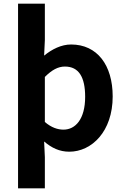

<svg xmlns="http://www.w3.org/2000/svg" viewBox="-20 -818 684 1053"><path d="M79 215H226V44L222 -42C263 -7 306 14 360 14C483 14 598 -97 598 -289C598 -461 513 -574 370 -574C316 -574 265 -548 222 -513L226 -598V-798H79ZM328 -107C297 -107 262 -118 226 -149V-396C264 -434 298 -453 336 -453C413 -453 447 -394 447 -287C447 -165 394 -107 328 -107Z"/></svg>

Font: Noto Sans CJK SC
Style: Bold
Weight: 700
Designer: Ryoko NISHIZUKA 西塚涼子 (kana, bopomofo & ideographs); Paul D. Hunt (Latin, Greek & Cyrillic); Sandoll Communications 산돌커뮤니
Foundry: Adobe
Version: Version 2.004;hotconv 1.0.118;makeotfexe 2.5.65603